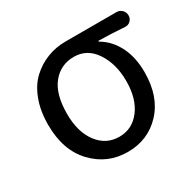

<svg xmlns="http://www.w3.org/2000/svg" viewBox="-126 -685 860 841"><g transform="rotate(-30 304.5 -265.0)"><path d="M294.9 12.7Q192.4 12.7 121.6 -61.5Q50.8 -135.7 50.8 -264.6Q50.8 -334 71.3 -388.7Q91.8 -443.4 127 -476.1Q162.1 -508.8 206.1 -525.9Q250 -543 298.8 -543H556.6Q573.2 -543 584.5 -531.7Q595.7 -520.5 595.7 -503.9Q595.7 -488.3 584.5 -477.5Q573.2 -466.8 557.6 -467.8Q489.3 -472.7 426.8 -473.6Q424.8 -473.6 424.8 -471.7Q424.8 -469.7 426.8 -468.8Q476.6 -439.5 504.4 -384.3Q532.2 -329.1 532.2 -253.9Q532.2 -130.9 464.8 -59.1Q397.5 12.7 294.9 12.7ZM295.9 -63.5Q361.3 -63.5 402.3 -117.2Q443.4 -170.9 443.4 -260.7Q443.4 -346.7 403.8 -406.7Q364.3 -466.8 296.9 -466.8Q229.5 -466.8 188 -415.5Q146.5 -364.3 146.5 -264.6Q146.5 -172.9 188 -118.2Q229.5 -63.5 295.9 -63.5Z"/></g></svg>

Font: Gen Jyuu Gothic Regular
Style: Regular
Weight: 400
Designer: [Source Han Sans]
Ryoko NISHIZUKA  (kana & ideographs); Paul D. Hunt (Latin, Greek & Cyrillic); Wenlong ZHANG  (bopomofo
Version: Version 1.002.20150607